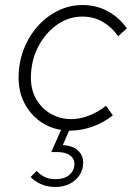

<svg xmlns="http://www.w3.org/2000/svg" viewBox="-20 -509 529 764"><path d="M201 235Q167 235 141.5 223Q116 211 102 195L126 171Q156 204 199 204Q237 204 256.5 186.5Q276 169 276 144Q276 121 257.5 108.5Q239 96 208 96H184L223 8Q175 0 137 -28Q99 -56 76.5 -100Q54 -144 54 -200Q54 -259 74 -311.5Q94 -364 129.5 -404Q165 -444 211 -466.5Q257 -489 309 -489Q363 -489 408.5 -464.5Q454 -440 485 -396L450 -365Q425 -401 389 -422Q353 -443 308 -443Q252 -443 205.5 -409.5Q159 -376 131 -321Q103 -266 103 -199Q103 -150 125 -113Q147 -76 183.5 -55.5Q220 -35 263 -35Q298 -35 334 -49Q370 -63 402 -88L429 -50Q391 -20 346.5 -4.5Q302 11 255 11L230 68Q270 71 290.5 90Q311 109 311 138Q311 166 296.5 188Q282 210 257 222.5Q232 235 201 235Z"/></svg>

Font: Red Hat Text VF
Style: Italic
Weight: 300
Italic angle: -12°
Designer: Pentagram, MCKL
Foundry: Pentagram, MCKL
Version: Version 1.023